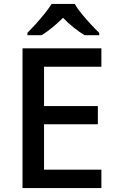

<svg xmlns="http://www.w3.org/2000/svg" viewBox="-20 -961 597 981"><path d="M498 0H95V-714H498V-620H205V-419H480V-326H205V-94H498ZM362 -941Q374 -919 396.5 -891.5Q419 -864 443.5 -837.5Q468 -811 487 -793V-781H412Q386 -797 357 -820Q328 -843 302 -870Q248 -816 193 -781H120V-793Q139 -812 162.5 -838Q186 -864 208 -891.5Q230 -919 244 -941Z"/></svg>

Font: Noto Sans Sora Sompeng Medium
Style: Regular
Weight: 500
Designer: Monotype Design Team. David Williams.
Foundry: Monotype Imaging Inc.
Version: Version 2.101; ttfautohint (v1.8.4.7-5d5b)